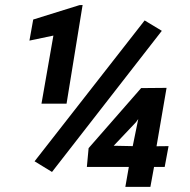

<svg xmlns="http://www.w3.org/2000/svg" viewBox="-20 -728 741 748"><path d="M239.3 -324.2H141.6L188 -589.4L94.7 -569.8L109.4 -651.9L289.6 -708L301.8 -708.5ZM182.6 -58.1 114.7 -99.6 543.5 -648.4 610.4 -607.9ZM589.8 -158.2 636.7 -158.7 621.6 -77.6H580.1L565.9 0H468.3L481.9 -77.6H318.4L325.2 -150.9L529.8 -384.8L628.9 -385.7ZM422.9 -160.2 497.1 -158.7 518.6 -264.2 509.8 -252Z"/></svg>

Font: RobotoInd
Style: Bold Italic
Weight: 700
Italic angle: -12°
Designer: Google
Version: Version 2.001150; 2014